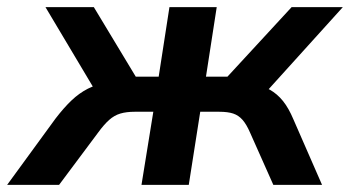

<svg xmlns="http://www.w3.org/2000/svg" viewBox="-59 -516 977 536"><path d="M-39 0 96 -185Q119 -215 140.5 -235.5Q162 -256 186.5 -268.5Q211 -281 241 -284L217 -246L68 -496H203L320 -302H384L414 -496H546L516 -302H576L755 -496H898L672 -246L642 -282Q672 -278 693.5 -266Q715 -254 731 -234Q747 -214 760 -183L840 0H704L639 -146Q629 -169 618 -181.5Q607 -194 592 -199Q577 -204 553 -204H500L468 0H336L369 -204H317Q294 -204 277 -199Q260 -194 245.5 -181Q231 -168 215 -146L106 0Z"/></svg>

Font: Nunito Sans 9pt
Style: Bold Italic
Weight: 700
Italic angle: -9°
Version: Version 3.101;gftools[0.9.27]